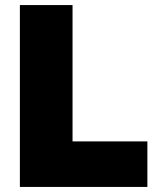

<svg xmlns="http://www.w3.org/2000/svg" viewBox="-20 -733 625 753"><path d="M58 0Q58 -56.5 58 -109.8Q58 -163 58 -230.5V-474Q58 -544.5 58 -599.8Q58 -655 58 -713H264.5Q264.5 -655 264.5 -599.8Q264.5 -544.5 264.5 -474V-264Q264.5 -196.5 264.5 -143.2Q264.5 -90 264.5 -33.5L194.5 -178.5H339Q387.5 -178.5 424.5 -178.5Q461.5 -178.5 493.2 -178.5Q525 -178.5 558 -178.5V0Z"/></svg>

Font: Commissioner Thin ExtraBold
Style: Regular
Weight: 800
Version: Version 1.000